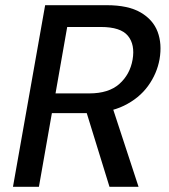

<svg xmlns="http://www.w3.org/2000/svg" viewBox="-20 -720 651 740"><path d="M30 0 154 -700H391Q474 -700 522 -672Q570 -644 587.5 -597.5Q605 -551 595 -492Q585 -436 550.5 -388.5Q516 -341 457.5 -312.5Q399 -284 314 -284H180L130 0ZM402 0 306 -311H412L514 0ZM194 -360H324Q399 -360 440 -396.5Q481 -433 491 -490Q501 -548 473 -582Q445 -616 369 -616H239Z"/></svg>

Font: DM Sans 9pt Medium
Style: Italic
Weight: 500
Italic angle: -10°
Version: Version 4.004;gftools[0.9.30]